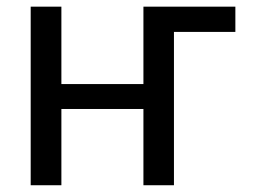

<svg xmlns="http://www.w3.org/2000/svg" viewBox="-20 -548 753 568"><path d="M161.6 -299.3H404.3V-528.3H676.3V-453.6H494.6V0H404.3V-225.6H161.6V0H70.8V-528.3H161.6Z"/></svg>

Font: Roboto-o
Style: o-Regular
Weight: 400
Designer: Google
Version: Version 2.134; 2016; ttfautohint (v1.6)